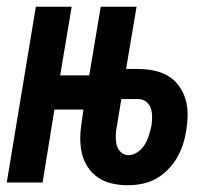

<svg xmlns="http://www.w3.org/2000/svg" viewBox="-21 -540 641 568"><path d="M358 8Q334 8 311 3Q288 -2 269.5 -14.5Q251 -27 238.5 -46Q226 -65 221 -87.5Q216 -110 216.5 -134Q217 -158 221 -182L226 -216H140L105 0H-1L85 -520H191L157 -317H243L277 -520H383L352 -336H386Q410 -336 433 -331.5Q456 -327 475 -316Q494 -305 507.5 -287Q521 -269 527.5 -247.5Q534 -226 534 -202Q534 -178 530 -154Q527 -134 520.5 -113.5Q514 -93 503 -74Q492 -55 476 -38.5Q460 -22 441 -11.5Q422 -1 400.5 3.5Q379 8 358 8ZM359 -81Q373 -81 386 -90Q399 -99 407 -112Q415 -125 419.5 -139.5Q424 -154 427 -168Q429 -181 429 -194.5Q429 -208 425 -220Q421 -232 411 -239.5Q401 -247 387 -247H338L325 -168Q322 -154 321.5 -140Q321 -126 323.5 -113.5Q326 -101 335.5 -91Q345 -81 359 -81Z"/></svg>

Font: Iosevka Extended
Style: Bold Italic
Weight: 700
Width: 7
Italic angle: -9°
Monospace: yes
Designer: Belleve Invis
Foundry: Belleve Invis
Version: Version 32.5.0; ttfautohint (v1.8.4)